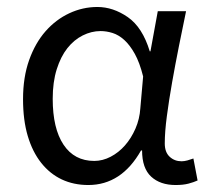

<svg xmlns="http://www.w3.org/2000/svg" viewBox="-20 -518 600 550"><path d="M233 12Q191 12 157 -4Q123 -20 98 -51.5Q73 -83 59.5 -128.5Q46 -174 46 -234Q46 -297 63.5 -346Q81 -395 110.5 -428.5Q140 -462 178.5 -480Q217 -498 259 -498Q304 -498 346 -469Q388 -440 409 -371H411L432 -486H513Q503 -438 492.5 -385.5Q482 -333 473 -282Q464 -231 458 -185.5Q452 -140 452 -107Q452 -82 466 -69Q480 -56 500 -56Q508 -56 517 -58.5Q526 -61 534 -64L546 -1Q535 4 520 8Q505 12 483 12Q439 12 413 -12Q387 -36 387 -87H384Q328 12 233 12ZM250 -57Q274 -57 297 -69Q320 -81 338 -101.5Q356 -122 368 -149.5Q380 -177 382 -208L390 -299Q380 -339 366 -364Q352 -389 336 -403.5Q320 -418 302.5 -423.5Q285 -429 268 -429Q242 -429 217 -416.5Q192 -404 173 -380Q154 -356 142.5 -319.5Q131 -283 131 -235Q131 -150 162 -103.5Q193 -57 250 -57Z"/></svg>

Font: SourceSansPro
Style: Book
Weight: 400
Designer: Paul D. Hunt
Foundry: Adobe Systems Incorporated
Version: Version 2.021;PS 2.000;hotconv 1.0.86;makeotf.lib2.5.63406